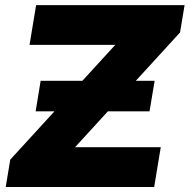

<svg xmlns="http://www.w3.org/2000/svg" viewBox="-20 -748 758 768"><path d="M2.9 0 21 -109.4 440.9 -568.4H98.1L124.5 -727.5H718.3L700.2 -618.2L280.3 -159.2H623L596.7 0ZM122.6 -302.7 142.6 -424.8H598.6L578.1 -302.7Z"/></svg>

Font: Inter 20pt Black
Style: Italic
Weight: 900
Italic angle: -9.3988°
Version: Version 4.001;git-66647c0bb